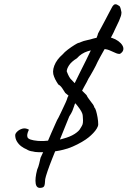

<svg xmlns="http://www.w3.org/2000/svg" viewBox="-20 -765 604 909"><path d="M175 124Q153 128 149 104Q145 80 156 38Q162 25 165.5 10Q169 -5 172 -18Q176 -25 184 -44Q192 -63 202.5 -87.5Q213 -112 223 -135.5Q233 -159 241 -176Q249 -193 250 -196Q252 -199 257 -208.5Q262 -218 268 -231Q274 -244 280 -256.5Q286 -269 290.5 -279Q295 -289 296 -292Q299 -305 306.5 -316Q314 -327 319 -342Q324 -351 334.5 -373Q345 -395 359 -423Q373 -451 388 -481Q403 -511 415.5 -538Q428 -565 436 -583.5Q444 -602 444 -606Q444 -606 449 -615.5Q454 -625 462 -639.5Q470 -654 478.5 -670.5Q487 -687 495 -702Q503 -717 508.5 -727.5Q514 -738 516 -739Q522 -747 532 -744Q532 -744 536 -742Q540 -740 546 -736Q550 -730 551.5 -723Q553 -716 555 -707Q555 -698 552.5 -689.5Q550 -681 543.5 -666Q537 -651 523 -623Q520 -615 512 -600Q504 -585 494.5 -567Q485 -549 474 -530.5Q463 -512 455 -496.5Q447 -481 442 -472Q439 -465 433.5 -454Q428 -443 421.5 -431.5Q415 -420 409 -409.5Q403 -399 399 -393Q396 -386 390 -375Q384 -364 377.5 -352.5Q371 -341 366.5 -331.5Q362 -322 361 -320Q358 -313 353.5 -304Q349 -295 344.5 -287.5Q340 -280 337 -276Q334 -274 333 -269Q332 -264 331 -263Q330 -262 328.5 -256Q327 -250 322.5 -239.5Q318 -229 308 -214Q299 -192 285.5 -158.5Q272 -125 257 -88Q242 -51 228 -16Q214 19 205 45.5Q196 72 194 83Q193 108 189.5 115.5Q186 123 175 124ZM135 -48Q126 -49 119 -51.5Q112 -54 106 -58Q93 -63 80.5 -72.5Q68 -82 60 -95.5Q52 -109 52 -125Q52 -133 62 -142.5Q72 -152 86.5 -156Q101 -160 117 -151Q105 -127 110.5 -114.5Q116 -102 159 -98Q175 -97 188 -97.5Q201 -98 219 -100Q239 -101 254 -103Q269 -105 277 -108Q312 -117 333.5 -131Q355 -145 361 -158Q369 -170 371 -176.5Q373 -183 373 -195Q372 -206 372 -213.5Q372 -221 369 -229Q366 -237 357.5 -249.5Q349 -262 332 -282Q329 -289 315.5 -302Q302 -315 289 -325Q283 -335 274.5 -347.5Q266 -360 256 -365Q254 -368 247.5 -378.5Q241 -389 236 -402Q226 -425 237 -454Q248 -483 277 -508Q285 -518 301.5 -530.5Q318 -543 333.5 -552.5Q349 -562 352 -562Q355 -562 364.5 -566.5Q374 -571 393 -575Q408 -578 420 -582Q432 -586 444 -586Q458 -589 469 -590Q480 -591 509 -586Q527 -580 540 -570.5Q553 -561 559.5 -550Q566 -539 563.5 -528.5Q561 -518 548 -510Q538 -509 525.5 -515Q513 -521 497 -527.5Q481 -534 459 -533Q426 -532 395.5 -522.5Q365 -513 344 -489Q318 -473 307 -456Q296 -439 296 -427Q298 -422 302 -412.5Q306 -403 313 -393Q337 -367 352.5 -351.5Q368 -336 376.5 -328Q385 -320 388.5 -316Q392 -312 392 -310Q395 -304 403 -293.5Q411 -283 416 -276Q420 -272 423.5 -265Q427 -258 428 -254Q431 -253 435 -239.5Q439 -226 442 -208.5Q445 -191 445 -176Q445 -168 438.5 -157Q432 -146 421.5 -135Q411 -124 400 -115Q388 -105 367.5 -93Q347 -81 324 -71Q301 -61 279 -56Q264 -52 243.5 -49Q223 -46 201.5 -45Q180 -44 162 -44.5Q144 -45 135 -48Z"/></svg>

Font: Caveat Medium
Style: Regular
Weight: 500
Designer: Pablo Impallari
Foundry: Pablo Impallari
Version: Version 2.000